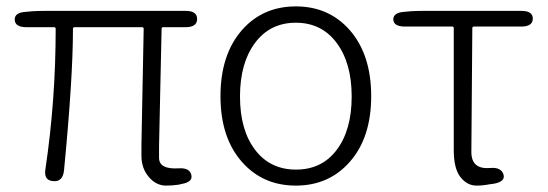

<svg xmlns="http://www.w3.org/2000/svg" viewBox="-20 -567 1714 600"><path d="M539 10Q519 13 499 13Q468 13 445 -14Q422 -41 422 -80Q422 -98 422 -116L429 -477Q429 -482 424 -482H213Q208 -482 208 -477Q208 -323 180 -34Q176 2 146 -1Q116 -3 122 -39Q154 -254 154 -477Q154 -482 149 -482H63Q27 -482 26 -505Q25 -528 61 -530L83 -532Q102 -533 121 -533H560Q596 -533 596 -508Q596 -482 560 -482H490Q485 -482 485 -477L477 -110Q477 -92 477 -74Q477 -37 539 -41Q573 -43 578 -20Q583 2 547 8Z M737 -60Q669 -136 669 -266.5Q669 -397 737 -474Q802 -547 904.5 -547Q1007 -547 1072 -474Q1140 -397 1140 -266.5Q1140 -136 1072 -60Q1007 13 904.5 13Q802 13 737 -60ZM777 -99Q824 -37 905 -37Q986 -37 1032.5 -99Q1079 -161 1079 -265.5Q1079 -370 1032 -433Q985 -496 904.5 -496Q824 -496 777 -433Q730 -370 730 -265.5Q730 -161 777 -99Z M1509 9Q1489 13 1469 13Q1440 13 1419 -13.5Q1398 -40 1398 -98V-479Q1398 -484 1393 -484H1246Q1210 -484 1209 -506Q1209 -528 1244 -530L1265 -532Q1284 -533 1303 -533H1609Q1645 -533 1645 -509Q1645 -484 1609 -484H1461Q1456 -484 1456 -479L1453 -92Q1453 -37 1512 -42Q1545 -45 1553 -23Q1561 0 1524 7Z"/></svg>

Font: Resource Han Rounded KR Light
Style: Regular
Weight: 300
Designer: Cyano Hao (round all glyphs); Ryoko NISHIZUKA 西塚涼子 (kana, bopomofo & ideographs); Paul D. Hunt (Latin, Greek & Cyrillic)
Foundry: Cyano Hao
Version: 0.990